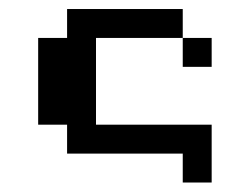

<svg xmlns="http://www.w3.org/2000/svg" viewBox="-20 -332 540 415"><path d="M125 -312.5H375V-250H187.5V-62.5H437.5V62.5H375V0H125V-62.5H62.5V-250H125ZM375 -250H437.5V-187.5H375Z"/></svg>

Font: Half Eighties
Style: Regular
Weight: 400
Monospace: yes
Designer: Jayvee Enaguas (HarvettFox96)
Version: 20191127.01dev02